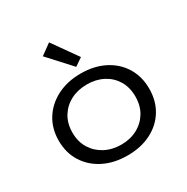

<svg xmlns="http://www.w3.org/2000/svg" viewBox="-158 -819 941 965"><g transform="rotate(-30 312.5 -337.0)"><path d="M312 8Q234 8 174.5 -22Q115 -52 81.5 -105.5Q48 -159 48 -229Q48 -299 81.5 -352.5Q115 -406 174.5 -436.5Q234 -467 312 -467Q390 -467 449 -436.5Q508 -406 540.5 -352.5Q573 -299 573 -229Q573 -159 540.5 -105.5Q508 -52 449 -22Q390 8 312 8ZM312 -55Q364 -55 405 -77Q446 -99 469.5 -138Q493 -177 493 -230Q493 -283 469.5 -322Q446 -361 405 -382.5Q364 -404 312 -404Q259 -404 217.5 -382.5Q176 -361 152 -322Q128 -283 128 -230Q128 -177 152 -138Q176 -99 217.5 -77Q259 -55 312 -55ZM310 -507 191 -637 253 -682 355 -538Z"/></g></svg>

Font: Inconsolata Expanded Thin
Style: Regular
Weight: 100
Width: 7
Monospace: yes
Designer: Raph Levien, Cyreal, Brenton Simpson
Foundry: Raph Levien, Cyreal, Google
Version: Version 3.100; ttfautohint (v1.8.4.7-5d5b)